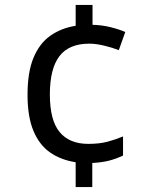

<svg xmlns="http://www.w3.org/2000/svg" viewBox="-20 -744 612 774"><path d="M353 -644Q391 -643 425.5 -634.5Q460 -626 485 -615L459 -542Q433 -552 400 -560Q367 -568 340 -568Q258 -568 219.5 -517.5Q181 -467 181 -363Q181 -259 220.5 -211.5Q260 -164 336 -164Q380 -164 412.5 -172.5Q445 -181 476 -194V-117Q449 -104 420 -96.5Q391 -89 352 -87V10H285V-90Q226 -99 182.5 -129Q139 -159 115 -216Q91 -273 91 -362Q91 -453 115 -511Q139 -569 183 -600Q227 -631 285 -640V-724H353Z"/></svg>

Font: Noto Sans Zanabazar Square
Style: Regular
Weight: 400
Version: Version 2.005; ttfautohint (v1.8.4.7-5d5b)